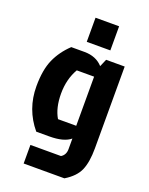

<svg xmlns="http://www.w3.org/2000/svg" viewBox="-157 -780 783 1010"><g transform="rotate(20 234.5 -275.0)"><path d="M430 -511V-53Q430 23 410.5 69Q391 115 333 150H105V46H276Q301 31 301 -2V-61Q264 -30 183 -30H110Q29 -127 29 -255Q29 -347 55 -405.5Q81 -464 131 -511H205Q270 -511 308 -469L326 -511ZM297 -406H200Q164 -344 164 -263.5Q164 -183 195 -131H297ZM198 -700H330V-565H198Z"/></g></svg>

Font: Jockey One
Style: Regular
Weight: 400
Designer: TypeTogether
Foundry: TypeTogether
Version: Version 1.002